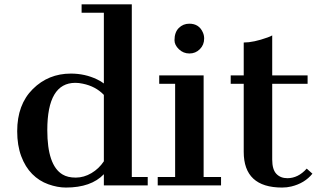

<svg xmlns="http://www.w3.org/2000/svg" viewBox="-20 -842 1457 872"><path d="M451.7 -50.8Q394 9.8 279.3 9.8Q241.2 9.8 199.5 -5.1Q157.7 -20 126.2 -51.8Q94.7 -83.5 76.4 -132.6Q58.1 -181.6 58.1 -246.1Q58.1 -367.2 128.9 -437.5Q199.7 -507.8 301.8 -507.8Q366.2 -507.8 420.9 -481.4Q438.5 -473.1 451.7 -462.9V-784.2H350.6V-822.3H578.6V-38.1H650.9V0H451.7ZM322.3 -465.8Q194.8 -465.8 194.8 -251Q194.8 -91.3 263.7 -49.8Q287.6 -35.2 324.5 -35.4Q361.3 -35.6 395.3 -55.7Q429.2 -75.7 451.7 -109.4V-411.1Q414.1 -450.2 356 -461.9Q338.4 -465.8 322.3 -465.8Z M772.5 -659.2Q772.5 -695.3 792 -714.8Q811.5 -734.4 839.8 -734.4Q884.8 -734.4 901.9 -693.4Q907.2 -681.2 907.2 -667Q907.2 -638.2 887.7 -618.7Q868.2 -599.1 840.3 -599.1Q812.5 -599.1 792.5 -618.4Q772.5 -637.7 772.5 -659.2ZM696.3 -38.1H775.4V-461.4H703.1V-499.5H904.8V-38.1H983.9V0H696.3Z M1261.2 9.8Q1086.9 9.8 1086.9 -152.3V-461.4H1027.8V-499.5H1086.9V-648.9Q1131.3 -648.9 1195.3 -671.9Q1210 -677.2 1216.3 -681.2V-499.5H1377V-461.4H1216.3V-117.2Q1216.3 -72.3 1235.1 -52.5Q1253.9 -32.7 1285.2 -32.7Q1334 -32.7 1373 -76.2L1398.9 -53.2Q1363.8 -9.8 1303.2 4.9Q1283.2 9.8 1261.2 9.8Z"/></svg>

Font: Cantata One
Style: Regular
Weight: 400
Designer: Joana Maria Correia da Silva
Foundry: Joana Maria Correia da Silva
Version: Version 1.002